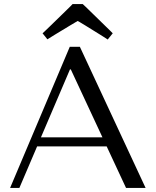

<svg xmlns="http://www.w3.org/2000/svg" viewBox="-20 -932 772 952"><path d="M509 -206H164L76 0H30L326 -700H376L702 0H605ZM488 -251 331 -588H327L183 -251ZM365 -828 328 -806Q290 -783 252 -760L215 -737L191 -767Q191 -766 228.5 -802.5Q266 -839 303.5 -875.5Q341 -912 340 -912H390Q389 -913 405 -898Q421 -883 442.5 -861.5Q464 -840 486.5 -818.5Q509 -797 524 -782L539 -767L514 -736Q515 -736 477.5 -759.5Q440 -783 402.5 -806Q365 -829 365 -828Z"/></svg>

Font: Tenor Sans
Style: Regular
Weight: 400
Designer: Denis Masharov
Foundry: Denis Masharov
Version: Version 1.1